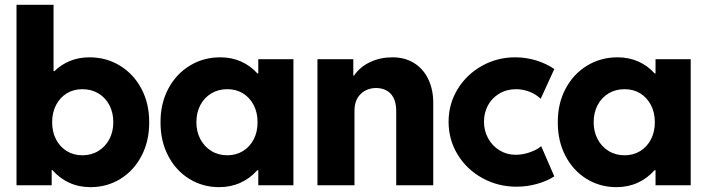

<svg xmlns="http://www.w3.org/2000/svg" viewBox="-20 -772 2948 800"><path d="M48.8 -752H203.1V-475.6H207Q235.4 -503.4 272.2 -518.3Q309.1 -533.2 352.5 -533.2Q422.9 -533.2 480 -498.3Q537.1 -463.4 569.6 -401.6Q602.1 -339.8 601.6 -262.7Q602.1 -185.5 570.3 -123.8Q538.6 -62 482.4 -27.1Q426.3 7.8 357.4 7.8Q308.6 7.8 268.3 -10.7Q228 -29.3 198.2 -63.5H195.3V0H48.8ZM452.1 -262.7Q452.1 -302.7 435.8 -334Q419.4 -365.2 390.1 -382.8Q360.8 -400.4 323.2 -400.4Q286.6 -400.4 258.3 -383.1Q230 -365.7 213.6 -334.5Q197.3 -303.2 197.3 -262.7Q197.3 -222.2 213.6 -190.9Q230 -159.7 258.5 -142.3Q287.1 -125 323.2 -125Q360.8 -125 390.1 -143.1Q419.4 -161.1 435.8 -192.4Q452.1 -223.6 452.1 -262.7Z M1056.2 -62.5H1051.8Q1022 -28.8 981.7 -10.5Q941.4 7.8 893.1 7.8Q824.2 7.8 768.1 -27.1Q711.9 -62 680.2 -123.8Q648.4 -185.5 648.9 -262.7Q648.4 -339.8 680.9 -401.6Q713.4 -463.4 770.5 -498.3Q827.6 -533.2 897.9 -533.2Q945.3 -533.2 984.6 -515.6Q1023.9 -498 1052.7 -465.8H1056.2V-525.4H1202.6V0H1056.2ZM1053.2 -262.7Q1053.2 -303.2 1036.9 -334.5Q1020.5 -365.7 992.2 -383.1Q963.9 -400.4 927.2 -400.4Q889.6 -400.4 860.4 -382.8Q831.1 -365.2 814.7 -334Q798.3 -302.7 798.3 -262.7Q798.3 -223.6 814.7 -192.4Q831.1 -161.1 860.4 -143.1Q889.6 -125 927.2 -125Q963.4 -125 991.9 -142.3Q1020.5 -159.7 1036.9 -190.9Q1053.2 -222.2 1053.2 -262.7Z M1302.7 -525.4H1452.1V-457H1455.1Q1480 -493.7 1522.5 -513.4Q1564.9 -533.2 1615.2 -533.2Q1667 -533.2 1705.3 -509.3Q1743.7 -485.4 1764.4 -442.4Q1785.2 -399.4 1785.2 -343.8V0H1630.9V-310.5Q1630.4 -356.9 1608.4 -380.9Q1586.4 -404.8 1546.9 -405.3Q1507.3 -404.8 1481.9 -379.4Q1456.5 -354 1457 -308.6V0H1302.7Z M1849.1 -264.6Q1849.1 -338.9 1886.7 -400.4Q1924.3 -461.9 1988 -497.6Q2051.8 -533.2 2126.5 -533.2Q2170.9 -533.2 2213.1 -520.5Q2255.4 -507.8 2289.6 -484.4L2232.9 -360.4Q2212.9 -379.4 2186.8 -389.6Q2160.6 -399.9 2131.3 -400.4Q2090.8 -400.4 2060.1 -381.8Q2029.3 -363.3 2012.9 -332.5Q1996.6 -301.8 1996.6 -264.6Q1996.6 -227.1 2013.9 -195.6Q2031.2 -164.1 2061.5 -145.5Q2091.8 -127 2129.4 -127Q2160.2 -127.4 2189.9 -138.2Q2219.7 -148.9 2234.9 -163.1L2289.6 -37.1Q2260.3 -18.1 2218.8 -6.1Q2177.2 5.9 2132.3 5.9Q2055.2 5.9 1990.2 -29.8Q1925.3 -65.4 1887.2 -127.4Q1849.1 -189.5 1849.1 -264.6Z M2711.4 -62.5H2707Q2677.2 -28.8 2637 -10.5Q2596.7 7.8 2548.3 7.8Q2479.5 7.8 2423.3 -27.1Q2367.2 -62 2335.4 -123.8Q2303.7 -185.5 2304.2 -262.7Q2303.7 -339.8 2336.2 -401.6Q2368.7 -463.4 2425.8 -498.3Q2482.9 -533.2 2553.2 -533.2Q2600.6 -533.2 2639.9 -515.6Q2679.2 -498 2708 -465.8H2711.4V-525.4H2857.9V0H2711.4ZM2708.5 -262.7Q2708.5 -303.2 2692.1 -334.5Q2675.8 -365.7 2647.5 -383.1Q2619.1 -400.4 2582.5 -400.4Q2544.9 -400.4 2515.6 -382.8Q2486.3 -365.2 2470 -334Q2453.6 -302.7 2453.6 -262.7Q2453.6 -223.6 2470 -192.4Q2486.3 -161.1 2515.6 -143.1Q2544.9 -125 2582.5 -125Q2618.7 -125 2647.2 -142.3Q2675.8 -159.7 2692.1 -190.9Q2708.5 -222.2 2708.5 -262.7Z"/></svg>

Font: Reddit Sans Chocolate ExtraBold
Style: Regular
Weight: 800
Designer: Stephen Hutchings
Foundry: Reddit
Version: Version 1.011